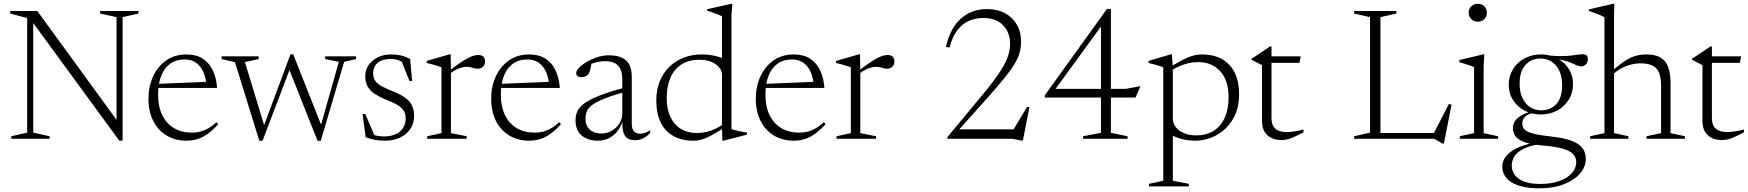

<svg xmlns="http://www.w3.org/2000/svg" viewBox="-20 -733 9234 1014"><path d="M123.5 -32.5V-637.5L34 -661.5V-675H177L617 -70.5L595.5 -40V-642.5L509 -661.5V-675H711.5V-661.5L627.5 -642.5V10H610L140.5 -632L155.5 -642.5V-32.5L242 -13.5V0H39.5V-13.5Z M965 -445.5Q1016.5 -445.5 1051 -423Q1085.5 -400.5 1104.2 -360.5Q1123 -320.5 1126.5 -268.5H808V-290L1090.5 -301.5L1070.5 -280.5Q1067 -324.5 1052.8 -355.2Q1038.5 -386 1014 -402.5Q989.5 -419 953.5 -419Q910.5 -419 879.5 -397.2Q848.5 -375.5 831.8 -333.8Q815 -292 815 -231.5Q815 -169.5 837 -124.8Q859 -80 899 -56.2Q939 -32.5 994 -32.5Q1017 -32.5 1037.8 -37.8Q1058.5 -43 1079.8 -55Q1101 -67 1123.5 -87.5L1132.5 -76.5Q1104 -46 1078 -27Q1052 -8 1024.8 1Q997.5 10 964.5 10Q905 10 859.5 -17.5Q814 -45 789 -94.8Q764 -144.5 764 -211.5Q764 -275.5 788.2 -328.8Q812.5 -382 857.5 -413.8Q902.5 -445.5 965 -445.5Z M1769.5 -406.5 1697.5 -421V-435.5H1860V-421L1797.5 -406.5L1674 10.5H1657L1502.5 -378.5L1514.5 -378L1366.5 10.5H1349.5L1221 -404.5L1150.5 -421V-435.5H1346V-421L1273.5 -405.5L1380.5 -53.5L1364.5 -44.5L1514 -446H1528.5L1682.5 -57.5L1669.5 -53Z M2045.5 -445.5Q2075 -445.5 2097.8 -440Q2120.5 -434.5 2146 -421.5L2156.5 -305.5H2142.5L2095 -424L2126.5 -390Q2104.5 -407.5 2085.5 -414.5Q2066.5 -421.5 2044 -421.5Q1998 -421.5 1974.2 -400.8Q1950.5 -380 1950.5 -345.5Q1950.5 -319.5 1964.2 -302.8Q1978 -286 2001.5 -274.5Q2025 -263 2054 -251Q2076 -242.5 2096.2 -231.8Q2116.5 -221 2132.5 -206.5Q2148.5 -192 2157.8 -171Q2167 -150 2167 -121Q2167 -81 2147 -51.8Q2127 -22.5 2092.5 -6.2Q2058 10 2014 10Q1983 10 1957.8 5.2Q1932.5 0.5 1911 -8.5L1894.5 -131H1909L1962.5 -6.5L1923.5 -34.5Q1937 -27 1950.2 -22Q1963.5 -17 1977.5 -14.8Q1991.5 -12.5 2008 -12.5Q2060.5 -12.5 2091.5 -38Q2122.5 -63.5 2122.5 -108.5Q2122.5 -130.5 2113.5 -145.8Q2104.5 -161 2089 -172Q2073.5 -183 2053.5 -192Q2033.5 -201 2012 -209.5Q1983 -222 1959.8 -236.8Q1936.5 -251.5 1922.8 -273.8Q1909 -296 1909 -330Q1909 -364 1927.2 -390Q1945.5 -416 1976.5 -430.8Q2007.5 -445.5 2045.5 -445.5Z M2505.5 -442.5Q2525 -442.5 2533.2 -433.2Q2541.5 -424 2541.5 -408.5Q2541.5 -391.5 2531 -380.8Q2520.5 -370 2502 -370Q2492.5 -370 2484.2 -372.8Q2476 -375.5 2466.5 -377.8Q2457 -380 2443.5 -380Q2432 -380 2417.8 -376.2Q2403.5 -372.5 2388 -364.5Q2372.5 -356.5 2356 -343.5L2348 -355.5Q2382.5 -382.5 2407.5 -399.5Q2432.5 -416.5 2450.8 -426Q2469 -435.5 2482.2 -439Q2495.5 -442.5 2505.5 -442.5ZM2361.5 -358V-30L2444.5 -13.5V0H2236V-13.5L2311.5 -30V-377Q2305 -380.5 2293.8 -384Q2282.5 -387.5 2267.2 -391.8Q2252 -396 2233.5 -400.5V-411.5L2354 -446H2360Z M2775 -445.5Q2826.5 -445.5 2861 -423Q2895.5 -400.5 2914.2 -360.5Q2933 -320.5 2936.5 -268.5H2618V-290L2900.5 -301.5L2880.5 -280.5Q2877 -324.5 2862.8 -355.2Q2848.5 -386 2824 -402.5Q2799.5 -419 2763.5 -419Q2720.5 -419 2689.5 -397.2Q2658.5 -375.5 2641.8 -333.8Q2625 -292 2625 -231.5Q2625 -169.5 2647 -124.8Q2669 -80 2709 -56.2Q2749 -32.5 2804 -32.5Q2827 -32.5 2847.8 -37.8Q2868.5 -43 2889.8 -55Q2911 -67 2933.5 -87.5L2942.5 -76.5Q2914 -46 2888 -27Q2862 -8 2834.8 1Q2807.5 10 2774.5 10Q2715 10 2669.5 -17.5Q2624 -45 2599 -94.8Q2574 -144.5 2574 -211.5Q2574 -275.5 2598.2 -328.8Q2622.5 -382 2667.5 -413.8Q2712.5 -445.5 2775 -445.5Z M3289.5 -273 3292.5 -250.5Q3220 -231 3176.2 -213.8Q3132.5 -196.5 3109.8 -180.2Q3087 -164 3079.5 -146Q3072 -128 3072 -106Q3072 -68.5 3095 -48.2Q3118 -28 3156 -28Q3186 -28 3211.2 -43Q3236.5 -58 3251.5 -81.8Q3266.5 -105.5 3266.5 -132V-318.5Q3266.5 -361 3245 -385.5Q3223.5 -410 3173 -410Q3153.5 -410 3129.5 -404.2Q3105.5 -398.5 3076 -385L3104.5 -403Q3102 -388 3099.5 -375Q3097 -362 3093.5 -352.8Q3090 -343.5 3085.5 -338.5Q3079.5 -332 3069.8 -328.8Q3060 -325.5 3050 -325.5Q3037.5 -325.5 3030.2 -331.5Q3023 -337.5 3023 -346.5Q3023 -360 3039 -376.2Q3055 -392.5 3080.5 -407.2Q3106 -422 3136 -431.5Q3166 -441 3193.5 -441Q3239.5 -441 3266.5 -427.5Q3293.5 -414 3305 -388.5Q3316.5 -363 3316.5 -327V-80Q3316.5 -61 3322 -49.2Q3327.5 -37.5 3337.2 -32.2Q3347 -27 3360.5 -27Q3373.5 -27 3386.2 -31.2Q3399 -35.5 3414 -45.5V-31Q3394.5 -10.5 3374.8 -1.5Q3355 7.5 3335.5 7.5Q3310.5 7.5 3294.8 -2Q3279 -11.5 3272.2 -34.8Q3265.5 -58 3267 -97.5L3270 -99.5Q3259.5 -63.5 3240 -39.2Q3220.5 -15 3194.2 -2.5Q3168 10 3137 10Q3085.5 10 3052.5 -17Q3019.5 -44 3019.5 -97Q3019.5 -123.5 3029.2 -145.5Q3039 -167.5 3067 -187.8Q3095 -208 3148.5 -229Q3202 -250 3289.5 -273Z M3793 -337.5Q3793 -370.5 3759.5 -394Q3726 -417.5 3673.5 -417.5Q3617.5 -417.5 3579 -392.8Q3540.5 -368 3520.8 -322.5Q3501 -277 3501 -214Q3501 -156.5 3520.8 -115.2Q3540.5 -74 3576.2 -52.2Q3612 -30.5 3660.5 -30.5Q3699.5 -30.5 3739 -44.8Q3778.5 -59 3820.5 -92L3821 -69Q3781.5 -43.5 3754.8 -28Q3728 -12.5 3708.8 -4.2Q3689.5 4 3674.2 7Q3659 10 3642 10Q3579 10 3535.2 -15.2Q3491.5 -40.5 3468.8 -87.5Q3446 -134.5 3446 -200Q3446 -258.5 3464.5 -304Q3483 -349.5 3516 -381Q3549 -412.5 3592.5 -429Q3636 -445.5 3685 -445.5Q3710 -445.5 3732.5 -442.2Q3755 -439 3778 -432Q3801 -425 3827 -412L3793 -382V-647Q3787 -650.5 3773.8 -655.8Q3760.5 -661 3744.8 -666.5Q3729 -672 3714.5 -677V-684.5L3842.5 -713H3848L3843 -652V-51.5Q3847.5 -49.5 3857.8 -46.8Q3868 -44 3880.5 -41.2Q3893 -38.5 3905 -36.2Q3917 -34 3925 -33V-22L3801.5 10H3795L3793 -63.5Z M4172.5 -445.5Q4224 -445.5 4258.5 -423Q4293 -400.5 4311.8 -360.5Q4330.5 -320.5 4334 -268.5H4015.5V-290L4298 -301.5L4278 -280.5Q4274.5 -324.5 4260.2 -355.2Q4246 -386 4221.5 -402.5Q4197 -419 4161 -419Q4118 -419 4087 -397.2Q4056 -375.5 4039.2 -333.8Q4022.5 -292 4022.5 -231.5Q4022.5 -169.5 4044.5 -124.8Q4066.5 -80 4106.5 -56.2Q4146.5 -32.5 4201.5 -32.5Q4224.5 -32.5 4245.2 -37.8Q4266 -43 4287.2 -55Q4308.5 -67 4331 -87.5L4340 -76.5Q4311.5 -46 4285.5 -27Q4259.5 -8 4232.2 1Q4205 10 4172 10Q4112.5 10 4067 -17.5Q4021.5 -45 3996.5 -94.8Q3971.5 -144.5 3971.5 -211.5Q3971.5 -275.5 3995.8 -328.8Q4020 -382 4065 -413.8Q4110 -445.5 4172.5 -445.5Z M4667.5 -442.5Q4687 -442.5 4695.2 -433.2Q4703.5 -424 4703.5 -408.5Q4703.5 -391.5 4693 -380.8Q4682.5 -370 4664 -370Q4654.5 -370 4646.2 -372.8Q4638 -375.5 4628.5 -377.8Q4619 -380 4605.5 -380Q4594 -380 4579.8 -376.2Q4565.5 -372.5 4550 -364.5Q4534.5 -356.5 4518 -343.5L4510 -355.5Q4544.5 -382.5 4569.5 -399.5Q4594.5 -416.5 4612.8 -426Q4631 -435.5 4644.2 -439Q4657.5 -442.5 4667.5 -442.5ZM4523.5 -358V-30L4606.5 -13.5V0H4398V-13.5L4473.5 -30V-377Q4467 -380.5 4455.8 -384Q4444.5 -387.5 4429.2 -391.8Q4414 -396 4395.5 -400.5V-411.5L4516 -446H4522Z M5325.5 -37.5 5404 -168H5417L5382 9.5H5374.5L5328 0H4983.5V-9L5176 -241Q5230.5 -307 5260.8 -353.5Q5291 -400 5302.8 -434.8Q5314.5 -469.5 5314.5 -500Q5314.5 -562.5 5277 -600.2Q5239.5 -638 5173 -638Q5134.5 -638 5099.5 -623.8Q5064.5 -609.5 5037.5 -575.5Q5010.5 -541.5 4994.5 -482L4975.5 -485Q4998.5 -585 5054.8 -635Q5111 -685 5193 -685Q5247.5 -685 5287.8 -663.2Q5328 -641.5 5350.2 -603.2Q5372.5 -565 5372.5 -515Q5372.5 -485.5 5365.8 -458.5Q5359 -431.5 5341 -400.2Q5323 -369 5290 -327.5Q5257 -286 5204.5 -227L5028 -29.5L5029.5 -50H5347Z M5847 -685V-31.5L5935 -13.5V0H5700V-13.5L5794.5 -31.5V-620.5L5817 -624L5540 -243.5L5538.5 -263.5H5924L6003 -278L5977 -218H5498V-230L5825.5 -685Z M6468.5 -218.5Q6468.5 -308 6424.8 -356.5Q6381 -405 6308 -405Q6281 -405 6254.5 -398.8Q6228 -392.5 6200.8 -379.8Q6173.5 -367 6144.5 -346L6144 -369Q6181.5 -392.5 6208.8 -407.5Q6236 -422.5 6256.5 -430.8Q6277 -439 6293.8 -442.2Q6310.5 -445.5 6326.5 -445.5Q6391 -445.5 6434.8 -420.2Q6478.5 -395 6501.2 -348.2Q6524 -301.5 6524 -236.5Q6524 -157 6490.2 -102Q6456.5 -47 6403.5 -18.5Q6350.5 10 6291 10Q6262 10 6235 4.5Q6208 -1 6184.2 -11.5Q6160.5 -22 6141.5 -37H6174V221.5L6258.5 238V251.5H6048V238L6123.5 221.5V-377Q6117 -380.5 6106 -384Q6095 -387.5 6079.8 -391.8Q6064.5 -396 6046 -400.5V-411.5L6163 -446H6169L6174 -376V-107.5Q6174 -82 6189.5 -61.8Q6205 -41.5 6233 -29.8Q6261 -18 6297 -18Q6351.5 -18 6389.8 -42.2Q6428 -66.5 6448.2 -111.5Q6468.5 -156.5 6468.5 -218.5Z M6695 -108.5Q6695 -72.5 6714.8 -54Q6734.5 -35.5 6775.5 -35.5Q6794 -35.5 6815.8 -39Q6837.5 -42.5 6864 -49V-34Q6831 -17 6811 -8.2Q6791 0.5 6776.8 3.5Q6762.5 6.5 6746 6.5Q6718 6.5 6695 -4.2Q6672 -15 6658.5 -37.2Q6645 -59.5 6645 -93.5V-389L6590 -417.5V-423.5Q6600 -429.5 6609.5 -435.5Q6619 -441.5 6628.5 -448Q6638 -454.5 6647.8 -461Q6657.5 -467.5 6667.2 -474Q6677 -480.5 6687 -487.5H6695V-420ZM6668.5 -401V-435.5H6849.5L6842.5 -401Z M7605.5 25.5H7599.5L7554 0H7238.5V-30.5H7589.5L7546 -17L7632 -184L7646 -180.5ZM7270.5 -642.5V0H7131.5V-13.5L7215.5 -32.5V-642.5L7131.5 -661.5V-675H7354.5V-661.5Z M7784.5 -618.5Q7763.5 -618.5 7750 -632.2Q7736.5 -646 7736.5 -666Q7736.5 -685.5 7750 -699.2Q7763.5 -713 7784.5 -713Q7806.5 -713 7819.5 -699.2Q7832.5 -685.5 7832.5 -666Q7832.5 -646 7819.5 -632.2Q7806.5 -618.5 7784.5 -618.5ZM7819 -446 7815.5 -386.5V-30L7891.5 -13.5V0H7689.5V-13.5L7765 -30V-379Q7759.5 -381.5 7747 -386Q7734.5 -390.5 7718.8 -395.2Q7703 -400 7687.5 -404V-416L7813.5 -446Z M8109.5 261.5Q8062 261.5 8025.5 253.5Q7989 245.5 7964 230.5Q7939 215.5 7926.5 194.2Q7914 173 7914 146.5Q7914 124.5 7925 105Q7936 85.5 7959 68.5Q7982 51.5 8016.5 38.8Q8051 26 8098 17.5L8128.5 12.5L8117 27Q8060 36 8026.5 52.8Q7993 69.5 7978.5 92Q7964 114.5 7964 140.5Q7964 169.5 7980.5 191.8Q7997 214 8030.5 226.2Q8064 238.5 8115 238.5Q8171.5 238.5 8214 223.5Q8256.5 208.5 8280.5 182.2Q8304.5 156 8304.5 123.5Q8304.5 105 8295.2 90.2Q8286 75.5 8265.8 64.8Q8245.5 54 8212 46.8Q8178.5 39.5 8130 35.5Q8081.5 32 8050.2 23.5Q8019 15 8001.5 2.8Q7984 -9.5 7977 -24.8Q7970 -40 7970 -56.5Q7970 -88 7997 -111.2Q8024 -134.5 8075 -145.5L8085 -139Q8050 -132 8034.8 -117Q8019.5 -102 8019.5 -81.5Q8019.5 -69 8024.5 -58.8Q8029.5 -48.5 8044.2 -39.8Q8059 -31 8088.8 -24.5Q8118.5 -18 8168 -12.5Q8217.5 -7.5 8253 2Q8288.5 11.5 8311 25.8Q8333.5 40 8344.2 60Q8355 80 8355 106.5Q8355 147.5 8324.8 183Q8294.5 218.5 8239.5 240Q8184.5 261.5 8109.5 261.5ZM8118 -128.5Q8070 -128.5 8031.5 -149Q7993 -169.5 7970.5 -204.8Q7948 -240 7948 -284.5Q7948 -331 7970.5 -367.5Q7993 -404 8031.5 -424.8Q8070 -445.5 8117.5 -445.5Q8153.5 -445.5 8184.5 -433.8Q8215.5 -422 8238.5 -401Q8261.5 -380 8274.5 -351.5Q8287.5 -323 8287.5 -289.5Q8287.5 -243 8265.2 -206.8Q8243 -170.5 8204.5 -149.5Q8166 -128.5 8118 -128.5ZM8121 -150.5Q8169 -150.5 8199.8 -184.2Q8230.5 -218 8230 -283.5Q8230 -347.5 8198.2 -385.8Q8166.5 -424 8114.5 -424Q8067 -423.5 8036 -389.8Q8005 -356 8005.5 -290.5Q8005.5 -226.5 8037.5 -188.2Q8069.5 -150 8121 -150.5ZM8174 -422 8159 -440Q8197.5 -436.5 8225.8 -436.8Q8254 -437 8274.2 -439.2Q8294.5 -441.5 8310.5 -444Q8326.5 -446.5 8340.5 -446.5Q8353 -446.5 8359.5 -440Q8366 -433.5 8366 -421Q8366 -404.5 8355.8 -393.5Q8345.5 -382.5 8330.5 -382.5Q8319 -382.5 8306.5 -388.2Q8294 -394 8277 -401.5Q8260 -409 8235.2 -415Q8210.5 -421 8174 -422Z M8676 -13.5 8752.5 -30V-281Q8752.5 -324 8741.5 -349.8Q8730.5 -375.5 8706.5 -387Q8682.5 -398.5 8642 -398.5Q8609 -398.5 8570.8 -385Q8532.5 -371.5 8500 -342L8485.5 -350.5Q8518 -380 8543.5 -398.8Q8569 -417.5 8591 -427.8Q8613 -438 8633.5 -441.8Q8654 -445.5 8676 -445.5Q8743.5 -445.5 8773 -409.2Q8802.5 -373 8802.5 -292.5V-30L8878.5 -13.5V0H8676ZM8580 0H8378V-13.5L8453.5 -30V-642Q8447 -646 8435.2 -651.2Q8423.5 -656.5 8407.2 -662.5Q8391 -668.5 8371.5 -675.5V-683.5L8499.5 -713H8505.5L8504 -638.5V-30L8580 -13.5Z M9021 -108.5Q9021 -72.5 9040.8 -54Q9060.5 -35.5 9101.5 -35.5Q9120 -35.5 9141.8 -39Q9163.5 -42.5 9190 -49V-34Q9157 -17 9137 -8.2Q9117 0.5 9102.8 3.5Q9088.5 6.5 9072 6.5Q9044 6.5 9021 -4.2Q8998 -15 8984.5 -37.2Q8971 -59.5 8971 -93.5V-389L8916 -417.5V-423.5Q8926 -429.5 8935.5 -435.5Q8945 -441.5 8954.5 -448Q8964 -454.5 8973.8 -461Q8983.5 -467.5 8993.2 -474Q9003 -480.5 9013 -487.5H9021V-420ZM8994.5 -401V-435.5H9175.5L9168.5 -401Z"/></svg>

Font: Newsreader 24pt Light
Style: Regular
Weight: 300
Designer: Hugues Gentile
Foundry: Production Type
Version: Version 1.003